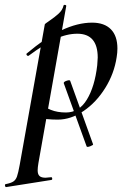

<svg xmlns="http://www.w3.org/2000/svg" viewBox="-89 -485 515 780"><path d="M170 -148Q170 -153 182 -157Q194 -161 196 -157L289 101Q291 104 278 109Q265 114 263 110L170 -147ZM-66 263Q-45 259 -35 252.5Q-25 246 -20 232Q-15 218 -9 185L93 -386Q93 -388 113 -401.5Q133 -415 149 -429.5Q165 -444 169 -462Q170 -466 175.5 -465Q181 -464 180 -460L67 178Q64 196 64 207Q64 223 71.5 230Q79 237 96 237Q100 237 118 235Q122 234 123 239.5Q124 245 120 246L-64 275Q-67 276 -68.5 270Q-70 264 -66 263ZM57 -8 67 -67Q92 -49 118 -38.5Q144 -28 179 -28Q232 -28 264 -80.5Q296 -133 306 -220Q308 -242 308 -251Q308 -348 225 -348Q182 -348 136 -326.5Q90 -305 28 -259Q27 -258 25 -258Q21 -258 19 -262Q17 -266 20 -268Q168 -393 285 -393Q335 -393 361.5 -366Q388 -339 388 -288Q388 -271 385 -253Q375 -186 338.5 -127.5Q302 -69 250.5 -34Q199 1 145 1Q100 1 57 -8Z"/></svg>

Font: Cormorant Garamond SemiBold
Style: Italic
Weight: 600
Italic angle: -10°
Designer: Christian Thalmann (Catharsis Fonts)
Foundry: Catharsis Fonts
Version: Version 4.000